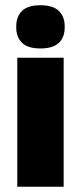

<svg xmlns="http://www.w3.org/2000/svg" viewBox="-20 -713 308 733"><path d="M46 0V-492.5H223V0ZM134.5 -528Q86 -528 64 -549.8Q42 -571.5 42 -608.5V-612.5Q42 -649.5 64 -671.2Q86 -693 134.5 -693Q182.5 -693 204.8 -671.2Q227 -649.5 227 -612.5V-608.5Q227 -571 204.8 -549.5Q182.5 -528 134.5 -528Z"/></svg>

Font: Anek Latin Medium ExtraBold
Style: Regular
Weight: 800
Version: Version 1.003